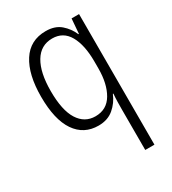

<svg xmlns="http://www.w3.org/2000/svg" viewBox="-188 -642 877 978"><g transform="rotate(-30 250.0 -153.0)"><path d="M374 -3Q374 -22 374.5 -46.5Q375 -71 377 -94H374Q356 -50 320.5 -20Q285 10 231 10Q145 10 97.5 -59.5Q50 -129 50 -264Q50 -394 97.5 -468Q145 -542 237 -542Q291 -542 324 -513.5Q357 -485 374 -445H377L384 -532H428V236H374ZM241 -39Q308 -39 341.5 -96Q375 -153 375 -243V-283Q375 -381 343 -437Q311 -493 247 -493Q179 -493 143 -433Q107 -373 107 -264Q107 -151 142.5 -95Q178 -39 241 -39Z"/></g></svg>

Font: Noto Sans Mono ExtraCondensed Light
Style: Regular
Weight: 300
Width: 2
Designer: Monotype Design Team
Foundry: Monotype Imaging Inc.
Version: Version 2.014; ttfautohint (v1.8.4.7-5d5b)